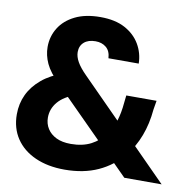

<svg xmlns="http://www.w3.org/2000/svg" viewBox="-80 -794 902 887"><g transform="rotate(10 370.5 -350.5)"><path d="M558 0 185 -374Q139 -419 121.5 -457Q104 -495 104 -534Q104 -583 129 -623.5Q154 -664 202.5 -688Q251 -712 321 -712Q391 -712 437 -687Q483 -662 507 -621Q531 -580 532 -531H390Q388 -565 368 -581.5Q348 -598 318 -598Q284 -598 264.5 -581Q245 -564 245 -535Q245 -513 258.5 -489Q272 -465 302 -435L733 0ZM279 11Q200 11 141 -15.5Q82 -42 50 -90Q18 -138 18 -203Q18 -253 38 -295.5Q58 -338 98.5 -372Q139 -406 199 -426L222 -434L292 -344L271 -337Q217 -319 189.5 -286.5Q162 -254 162 -213Q162 -184 176.5 -161Q191 -138 218.5 -124.5Q246 -111 287 -111Q342 -111 381.5 -131.5Q421 -152 449 -191Q470 -219 481.5 -256.5Q493 -294 497 -340L501 -376H643L636 -334Q630 -266 608.5 -209.5Q587 -153 552 -110Q504 -51 436 -20Q368 11 279 11Z"/></g></svg>

Font: DM Sans 9pt 36pt Black
Style: Regular
Weight: 900
Version: Version 4.004;gftools[0.9.30]